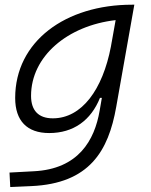

<svg xmlns="http://www.w3.org/2000/svg" viewBox="-20 -542 626 797"><path d="M22.5 234.4 110.4 230.5C351.1 219.7 430.2 85 462.4 -98.1L537.6 -522.5H528.3C251.5 -522.5 43 -370.1 43 -135.3C43 -40.5 92.3 10.3 184.1 10.3C285.2 10.3 357.4 -42.5 395 -135.7H402.8L393.6 -82.5C372.6 39.6 306.2 159.7 120.1 168.9L19.5 174.3ZM460 -458.5 443.8 -367.7V-368.2L440.4 -348.6C406.2 -170.4 319.8 -50.8 199.2 -50.8C140.1 -50.8 108.9 -83 108.9 -144C108.9 -308.1 260.3 -435.5 460 -458.5Z"/></svg>

Font: Cascadia Code NF Light
Style: Italic
Weight: 300
Italic angle: -10°
Monospace: yes
Designer: Aaron Bell
Foundry: Saja Typeworks
Version: Version 2404.023